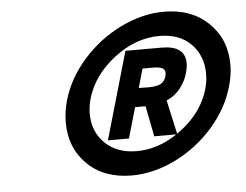

<svg xmlns="http://www.w3.org/2000/svg" viewBox="-43 -826 814 635"><g transform="rotate(-5 363.5 -509.0)"><path d="M470.7 -593.3H436L418 -530.3Q432.1 -530.3 438.2 -530Q444.3 -529.8 450.2 -529.8Q477.5 -529.8 490.7 -536.9Q503.9 -543.9 508.8 -560.1Q510.7 -566.4 510.7 -572.3Q510.7 -584 501 -588.6Q491.2 -593.3 470.7 -593.3ZM505.4 -656.7Q583 -656.7 583 -598.1Q583 -585 577.6 -565.4Q570.8 -540.5 553.2 -517.3Q535.6 -494.1 506.3 -481L531.2 -368.7Q586.9 -407.2 615.5 -457.5Q644 -507.8 644 -558.1Q644 -617.2 606 -656.5Q567.9 -695.8 500.5 -695.8Q421.4 -695.8 349.9 -640.6Q278.3 -585.4 256.3 -509.3Q249 -483.4 249 -459.5Q249 -399.9 288.6 -361.3Q328.1 -322.8 393.6 -322.8Q463.4 -322.8 528.3 -366.7H455.1L435.1 -468.3H400.4L371.1 -366.7H301.3L384.8 -656.7ZM715.8 -509.3Q695.3 -437 641.4 -376Q587.4 -314.9 515.1 -279.5Q442.9 -244.1 370.6 -244.1Q278.3 -244.1 222.9 -298.6Q167.5 -353 167.5 -437.5Q167.5 -471.7 177.7 -509.3Q198.2 -581.5 252.2 -642.6Q306.2 -703.6 378.4 -739Q450.7 -774.4 522.9 -774.4Q613.8 -774.4 670.2 -720Q726.6 -665.5 726.6 -581.1Q726.6 -545.9 715.8 -509.3Z"/></g></svg>

Font: Cantarell
Style: Bold Italic
Weight: 700
Italic angle: -16°
Designer: Dave Crossland
Version: Version 1.004